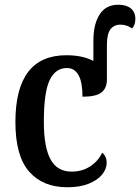

<svg xmlns="http://www.w3.org/2000/svg" viewBox="-20 -780 591 810"><path d="M45 -265Q45 -547 260 -547Q328 -547 374 -523V-610Q374 -677 400 -718.5Q426 -760 479 -760Q513 -760 532 -744.5Q551 -729 551 -700Q551 -674 537 -660Q515 -676 488 -676Q461 -676 446 -656.5Q431 -637 431 -590V-444Q431 -408 408 -390Q385 -372 328 -372Q328 -493 262 -493Q214 -493 189.5 -442Q165 -391 165 -266Q165 -160 193 -108Q221 -56 282 -56Q327 -56 361 -78.5Q395 -101 411 -136Q430 -121 430 -93Q430 -68 411.5 -44.5Q393 -21 355.5 -5.5Q318 10 264 10Q161 10 103 -56Q45 -122 45 -265Z"/></svg>

Font: Noto Serif NarrowSemiBold
Style: Regular
Weight: 600
Width: 4
Designer: Monotype Design Team
Foundry: Monotype Imaging Inc.
Version: Version 1.001